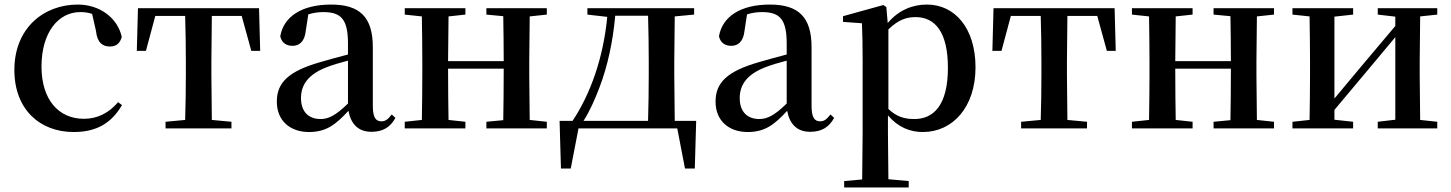

<svg xmlns="http://www.w3.org/2000/svg" viewBox="-20 -563 6364 842"><path d="M303 16C405 16 469 -24 515 -102L498 -115C457 -67 407 -42 348 -42C237 -42 162 -126 162 -271C162 -420 235 -510 332 -510C350 -510 367 -508 384 -502L401 -427C406 -377 429 -359 462 -359C489 -359 506 -372 514 -401C496 -484 418 -543 321 -543C173 -543 43 -441 43 -256C43 -83 155 16 303 16Z M791 0H995V-29L909 -37L907 -232V-296L909 -493H1040L1082 -340H1121L1116 -527H585L580 -340H620L661 -493H792C794 -437 795 -351 795 -296V-232C795 -177 794 -94 792 -37L706 -29V0Z M1609 15C1658 15 1691 -4 1714 -46L1698 -61C1680 -38 1669 -31 1653 -31C1628 -31 1615 -47 1615 -100V-356C1615 -488 1558 -543 1432 -543C1303 -543 1224 -490 1209 -404C1215 -376 1235 -362 1263 -362C1292 -362 1316 -380 1321 -428L1332 -500C1355 -507 1376 -510 1397 -510C1475 -510 1506 -480 1506 -372V-324C1465 -313 1422 -302 1386 -291C1242 -250 1194 -199 1194 -117C1194 -33 1253 16 1335 16C1410 16 1452 -16 1508 -77C1519 -19 1551 15 1609 15ZM1506 -109C1451 -55 1419 -41 1386 -41C1335 -41 1300 -71 1300 -133C1300 -194 1335 -238 1412 -268C1437 -278 1471 -288 1506 -297Z M2113 -499 2187 -492C2188 -437 2189 -356 2189 -295H1945L1947 -491L2021 -499V-527H1755V-499L1830 -491C1831 -435 1832 -351 1832 -296V-232C1832 -177 1831 -93 1830 -37L1755 -29V0H2021V-29L1947 -37C1946 -93 1945 -181 1945 -262H2189C2189 -180 2188 -93 2187 -36L2113 -29V0H2378V-29L2303 -37L2301 -232V-296L2303 -491L2378 -499V-527H2113Z M2556 -499 2643 -489C2626 -309 2569 -150 2491 -33H2434L2440 176H2483L2517 0H2950L2984 176H3027L3033 -33H2939L2937 -232V-296L2939 -491L3024 -499V-527H2556ZM2822 -33H2539C2566 -75 2588 -125 2608 -177C2645 -273 2668 -382 2678 -494H2822C2824 -438 2825 -351 2825 -296V-232C2825 -176 2824 -90 2822 -33Z M3533 15C3582 15 3615 -4 3638 -46L3622 -61C3604 -38 3593 -31 3577 -31C3552 -31 3539 -47 3539 -100V-356C3539 -488 3482 -543 3356 -543C3227 -543 3148 -490 3133 -404C3139 -376 3159 -362 3187 -362C3216 -362 3240 -380 3245 -428L3256 -500C3279 -507 3300 -510 3321 -510C3399 -510 3430 -480 3430 -372V-324C3389 -313 3346 -302 3310 -291C3166 -250 3118 -199 3118 -117C3118 -33 3177 16 3259 16C3334 16 3376 -16 3432 -77C3443 -19 3475 15 3533 15ZM3430 -109C3375 -55 3343 -41 3310 -41C3259 -41 3224 -71 3224 -133C3224 -194 3259 -238 3336 -268C3361 -278 3395 -288 3430 -297Z M4027 16C4158 16 4258 -93 4258 -268C4258 -440 4167 -543 4045 -543C3982 -543 3921 -519 3873 -462L3867 -532L3854 -541L3677 -492V-467L3760 -461C3762 -412 3763 -366 3763 -299V19L3761 224L3682 231V259H3965V231L3876 223L3874 19V-57C3919 -4 3972 16 4027 16ZM3876 -434C3920 -477 3956 -488 3995 -488C4081 -488 4137 -422 4137 -266C4137 -100 4073 -41 3990 -41C3946 -41 3912 -51 3876 -85Z M4543 0H4747V-29L4661 -37L4659 -232V-296L4661 -493H4792L4834 -340H4873L4868 -527H4337L4332 -340H4372L4413 -493H4544C4546 -437 4547 -351 4547 -296V-232C4547 -177 4546 -94 4544 -37L4458 -29V0Z M5302 -499 5376 -492C5377 -437 5378 -356 5378 -295H5134L5136 -491L5210 -499V-527H4944V-499L5019 -491C5020 -435 5021 -351 5021 -296V-232C5021 -177 5020 -93 5019 -37L4944 -29V0H5210V-29L5136 -37C5135 -93 5134 -181 5134 -262H5378C5378 -180 5377 -93 5376 -36L5302 -29V0H5567V-29L5492 -37L5490 -232V-296L5492 -491L5567 -499V-527H5302Z M6022 -499 6099 -490V-449L5949 -271L5832 -131V-490L5914 -499V-527H5648V-499L5723 -491C5724 -435 5725 -351 5725 -296V-232C5725 -177 5724 -93 5723 -37L5648 -29V0H5914V-29L5832 -38V-81L5977 -254L6099 -400V-38L6022 -29V0H6283V-29L6208 -37L6206 -232V-296L6208 -491L6283 -499V-527H6022Z"/></svg>

Font: Noto Serif JP SemiBold
Style: Regular
Weight: 600
Designer: Ryoko NISHIZUKA 西塚涼子 (kana & ideographs); Frank Grießhammer (Latin, Greek & Cyrillic); Wenlong ZHANG 张文龙 (bopomofo); San
Foundry: Adobe
Version: Version 2.001;hotconv 1.1.0;makeotfexe 2.6.0